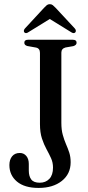

<svg xmlns="http://www.w3.org/2000/svg" viewBox="-20 -889 421 920"><path d="M318.5 -111.5Q318.5 -55.5 276.2 -22Q234 11.5 165 11.5Q97.5 11.5 61.2 -19Q25 -49.5 25 -98Q25 -124 38 -140Q51 -156 75 -156Q94 -156 106 -141.8Q118 -127.5 118 -103.5V-71.5Q118 -44.5 129.8 -29Q141.5 -13.5 170.5 -13.5Q199 -13.5 216.5 -32Q234 -50.5 234 -86Q234 -110.5 224.5 -131.2Q215 -152 202.8 -174.2Q190.5 -196.5 181 -225.2Q171.5 -254 171.5 -294.5V-635.5Q171.5 -657 153 -661L111 -668.5Q96.5 -672.5 96.5 -684Q96.5 -698.5 114 -698.5H329.5Q347 -698.5 347 -684Q347 -673 331.5 -668L294 -661.5Q274 -656 274 -637V-300.5Q274 -267 280.8 -242.8Q287.5 -218.5 296.2 -198.5Q305 -178.5 311.8 -158Q318.5 -137.5 318.5 -111.5ZM118 -736Q105 -726.5 97.5 -733Q94.5 -735.5 94.2 -740.8Q94 -746 99 -752L191 -851.5Q198.5 -859.5 204.2 -864.2Q210 -869 218.5 -869Q227 -869 233 -864.2Q239 -859.5 246.5 -851.5L339 -752Q344 -746 343.5 -740.8Q343 -735.5 340 -733Q332.5 -726.5 319 -736L218.5 -798Z"/></svg>

Font: Fraunces 144pt S050
Style: Regular
Weight: 400
Version: Version 1.000; ttfautohint (v1.8.3)